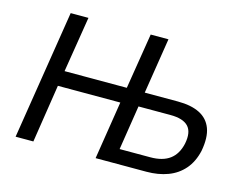

<svg xmlns="http://www.w3.org/2000/svg" viewBox="-97 -859 1286 1013"><g transform="rotate(15 546.0 -352.5)"><path d="M60 0 172 -705H269L220 -401H560L609 -705H706L658 -401H839Q912 -401 958.5 -377.5Q1005 -354 1023 -306Q1041 -258 1027 -182Q1013 -120 978 -79.5Q943 -39 891 -19.5Q839 0 774 0H497L547 -317H206L157 0ZM607 -79H775Q842 -79 881 -108Q920 -137 933 -196Q946 -261 917.5 -291.5Q889 -322 820 -322H645Z"/></g></svg>

Font: Nunito Sans 7pt SemiCondensed Medium
Style: Italic
Weight: 500
Width: 4
Italic angle: -9°
Designer: Vernon Adams
Foundry: Vernon Adams
Version: Version 3.101;gftools[0.9.27]